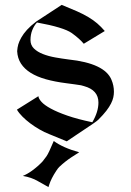

<svg xmlns="http://www.w3.org/2000/svg" viewBox="-20 -572 532 781"><path d="M251.5 2.9Q212.9 -13.2 180.2 -26.4Q160.2 -34.2 140.4 -45.7Q120.6 -57.1 103 -70.3Q85.4 -83.5 71.3 -97.7Q57.1 -111.8 48.8 -126L136.2 -180.7Q137.2 -170.4 148.9 -157.5Q160.6 -144.5 186.5 -130.4Q212.4 -116.2 253.7 -101.8Q294.9 -87.4 355.5 -74.7Q380.4 -117.2 380.4 -154.8Q380.4 -205.6 321.8 -221.7L309.6 -225.1Q298.3 -227.1 283.4 -229Q268.6 -231 250.5 -233.4Q203.6 -239.3 167 -249.5Q130.4 -259.8 105 -275.6Q79.6 -291.5 65.4 -313.2Q51.3 -335 49.8 -363.8Q50.8 -378.9 54.4 -391.6Q58.1 -404.3 66.7 -419.4Q75.2 -434.6 89.8 -450.7Q104.5 -466.8 127.4 -484.4L231 -552.2Q267.1 -537.6 293.5 -525.9Q319.8 -514.2 339.8 -502.2Q359.9 -490.2 375.5 -476.8Q391.1 -463.4 406.2 -445.8L320.8 -394Q303.7 -414.6 272 -437.5Q238.8 -460.9 130.4 -480.5L129.9 -480Q118.7 -467.8 111.3 -449.5Q104 -431.2 104 -409.2Q104 -388.2 118.2 -374.5Q132.3 -360.8 154.8 -352.1Q177.2 -343.3 204.8 -338.4Q232.4 -333.5 258.8 -330.1Q406.2 -314.5 433.6 -247.1Q443.4 -224.1 443.4 -198.7Q443.4 -187.5 440.9 -176Q438.5 -164.6 431.6 -150.9Q424.8 -137.2 412.4 -121.1Q399.9 -105 379.9 -85Q375 -80.1 357.9 -68.4ZM72.8 143.6Q91.8 135.7 109.9 122.6Q135.3 104 153.3 84.5Q157.7 79.6 168.9 64Q177.7 51.8 198.7 1.5Q236.3 29.3 302.2 47.4L269.5 68.4Q245.1 84.5 221.7 106.4Q216.3 111.3 209 122.6Q188 154.3 179.7 180.7Q177.2 188.5 177.2 189L133.8 164.6Q107.9 149.4 72.8 143.6Z"/></svg>

Font: MedievalSharp
Style: Regular
Weight: 500
Version: Version 1.0